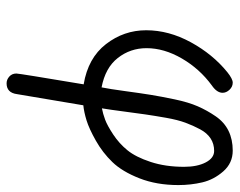

<svg xmlns="http://www.w3.org/2000/svg" viewBox="-90 -388 709 568"><g transform="rotate(90 264.0 -104.5)"><path d="M70 -183Q70 -250 105.5 -315Q141 -380 194 -423Q214 -439 225 -439Q237 -439 246 -429.5Q255 -420 255 -409Q255 -392 233 -377Q184 -341 153.5 -288.5Q123 -236 123 -184Q123 -136 152 -99Q181 -62 239 -51Q244 -76 250 -120.5Q256 -165 261 -196Q266 -227 274.5 -267.5Q283 -308 295 -335.5Q307 -363 324.5 -388.5Q342 -414 367.5 -426.5Q393 -439 426 -439Q463 -439 487.5 -411Q512 -383 520 -349Q528 -315 528 -278Q528 -214 508 -163Q488 -112 460 -83Q432 -54 396.5 -34Q361 -14 336.5 -6.5Q312 1 292 3L259 199Q255 230 227 230Q216 230 207 222Q198 214 198 201Q198 193 230 2Q152 -11 111 -64Q70 -117 70 -183ZM301 -52Q317 -55 334.5 -61.5Q352 -68 378.5 -85.5Q405 -103 425 -127.5Q445 -152 459.5 -196Q474 -240 474 -295Q474 -334 461 -359Q448 -384 427 -384Q406 -384 390 -373.5Q374 -363 363 -342.5Q352 -322 343.5 -299Q335 -276 329 -242Q323 -208 319 -180.5Q315 -153 310 -114.5Q305 -76 301 -52Z"/></g></svg>

Font: CMU Typewriter Text
Style: LightOblique
Weight: 200
Italic angle: -9.46001°
Version: Version 0.7.0